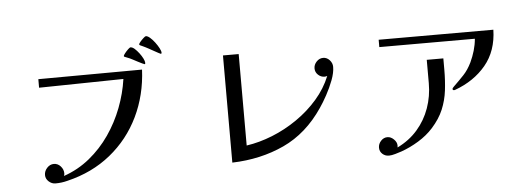

<svg xmlns="http://www.w3.org/2000/svg" viewBox="-52 -964 3103 1119"><g transform="rotate(-5 1500.0 -404.5)"><path d="M792 -621Q785 -472 724.5 -347Q664 -222 556.5 -135Q449 -48 302 -13Q268 -4 232 -4Q210 -4 192.5 -20Q175 -36 175 -58Q175 -81 192 -99.5Q209 -118 232 -118Q255 -118 271.5 -99.5Q288 -81 288 -58Q288 -51 285 -43Q369 -72 436.5 -127Q504 -182 554 -254.5Q604 -327 635.5 -409.5Q667 -492 679 -576L185 -568V-618ZM814 -658Q814 -651 810 -651Q808 -651 796.5 -656.5Q785 -662 770.5 -669.5Q756 -677 744 -683.5Q732 -690 727 -692Q723 -694 711 -698.5Q699 -703 697 -704Q693 -706 693 -709Q693 -713 702 -724.5Q711 -736 721.5 -746Q732 -756 736 -756Q747 -756 760 -744.5Q773 -733 785.5 -716.5Q798 -700 806 -684Q814 -668 814 -658ZM914 -709Q914 -703 909 -703Q908 -703 896.5 -709Q885 -715 870 -723.5Q855 -732 842 -739Q829 -746 825 -748Q818 -752 809.5 -755.5Q801 -759 793 -763Q792 -763 790 -765Q788 -767 788 -768Q788 -773 797 -783.5Q806 -794 816.5 -803.5Q827 -813 831 -813Q841 -813 855 -801Q869 -789 882.5 -771Q896 -753 905 -736Q914 -719 914 -709Z M1903 -540Q1903 -506 1886.5 -462.5Q1870 -419 1847.5 -378Q1825 -337 1805 -308Q1710 -167 1573 -103.5Q1436 -40 1269 -35V-662H1361V-127Q1436 -138 1512.5 -168.5Q1589 -199 1658.5 -247Q1728 -295 1781.5 -356.5Q1835 -418 1864 -490Q1860 -489 1856.5 -488Q1853 -487 1849 -487Q1827 -487 1810.5 -502.5Q1794 -518 1794 -540Q1794 -562 1810.5 -579.5Q1827 -597 1849 -597Q1871 -597 1887 -579.5Q1903 -562 1903 -540Z M2547 -533V-467Q2547 -403 2540 -345.5Q2533 -288 2511 -235.5Q2489 -183 2444 -133Q2408 -93 2358 -62.5Q2308 -32 2257 -14Q2242 -9 2220 -2.5Q2198 4 2182 4Q2160 4 2144 -10.5Q2128 -25 2128 -47Q2128 -69 2144 -86.5Q2160 -104 2182 -104Q2202 -104 2219.5 -87Q2237 -70 2237 -50Q2237 -47 2236.5 -44Q2236 -41 2236 -39Q2306 -73 2353.5 -127.5Q2401 -182 2425.5 -251Q2450 -320 2450 -396V-533ZM2852 -674Q2849 -550 2780.5 -467.5Q2712 -385 2599 -344Q2597 -343 2594 -343Q2585 -343 2585 -350Q2585 -355 2588.5 -358Q2592 -361 2595 -365Q2628 -397 2654.5 -425Q2681 -453 2702 -496Q2717 -528 2727 -562Q2737 -596 2740 -631H2181V-674Z"/></g></svg>

Font: Kaisei Decol
Style: Regular
Weight: 400
Designer: Font-Kai, 金井和夫
Foundry: KAZUO KANAI
Version: Version 5.003